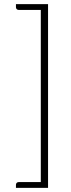

<svg xmlns="http://www.w3.org/2000/svg" viewBox="-20 -777 345 927"><path d="M57 130V115Q57 110 60.5 106Q64 102 71 102H177V-729H71Q64 -729 60.5 -733Q57 -737 57 -742V-757H212V130Z"/></svg>

Font: Aleo ExtraLight
Style: Regular
Weight: 250
Designer: Alessio Laiso
Foundry: Alessio Laiso
Version: Version 2.001;gftools[0.9.29]